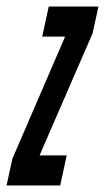

<svg xmlns="http://www.w3.org/2000/svg" viewBox="-54 -567 321 587"><path d="M-34 0H130L150 -92H67L229 -465L247 -547H95L75 -455H145L-16 -82Z"/></svg>

Font: League Gothic Condensed Italic
Style: Regular
Weight: 400
Width: 3
Designer: The League of Moveable Type
Version: Version 1.600; ttfautohint (v1.8.3)